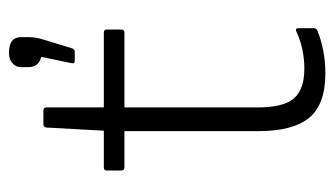

<svg xmlns="http://www.w3.org/2000/svg" viewBox="-179 -556 747 429"><g transform="rotate(-90 194.5 -341.5)"><path d="M245 12Q176 12 146 -24Q116 -60 116 -138V-437H35Q28 -437 28 -444V-477Q28 -483 35 -483H117L124 -611Q125 -618 131 -618H162Q169 -618 169 -611V-483H336Q343 -483 343 -477V-444Q343 -437 336 -437H169V-139Q169 -82 189 -58.5Q209 -35 255 -35Q301 -35 339 -53Q346 -56 346 -48V-14Q346 -8 341 -6Q322 2 297 7Q272 12 245 12ZM273 -548Q266 -548 268 -556L282 -623Q259 -628 259 -652V-668Q259 -680 268 -687.5Q277 -695 291 -695Q326 -695 326 -668V-651Q326 -634 320 -616L301 -554Q299 -548 293 -548Z"/></g></svg>

Font: Sofia Sans Light
Style: Regular
Weight: 300
Designer: Botio Nikoltchev, Ani Petrova
Foundry: lettersoup
Version: Version 4.100; ttfautohint (v1.8.3)